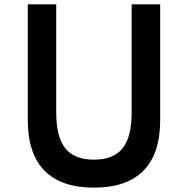

<svg xmlns="http://www.w3.org/2000/svg" viewBox="-20 -845 862 881"><path d="M411 16C612.5 16 715 -89 715 -293.5V-825H584V-329C584 -179 530.5 -112.5 411 -112.5C291.5 -112.5 238 -179 238 -329V-825H107.5V-293.5C107.5 -89 210.5 16 411 16Z"/></svg>

Font: Spartan SemiBold
Style: Regular
Weight: 600
Designer: Matt Bailey, Mirko Velimirovic
Foundry: Matt Bailey
Version: Version 1.003